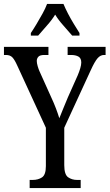

<svg xmlns="http://www.w3.org/2000/svg" viewBox="-23 -951 554 971"><path d="M127 0V-41H142Q170 -41 189.5 -54Q209 -67 209 -111V-305L64 -620Q51 -649 39.5 -661Q28 -673 7 -673H-3V-714H222V-673H201Q179 -673 171 -664Q163 -655 163 -643Q163 -632 167.5 -616.5Q172 -601 177 -590L236 -459Q250 -429 260 -402.5Q270 -376 277 -353Q285 -373 296 -400Q307 -427 320 -458L370 -570Q378 -589 383 -606Q388 -623 388 -635Q388 -657 373.5 -665Q359 -673 336 -673H319V-714H511V-673H503Q485 -673 470.5 -656.5Q456 -640 436 -596L302 -305V-116Q302 -68 321.5 -54.5Q341 -41 367 -41H385V0ZM133 -784Q146 -803 161.5 -829Q177 -855 192 -882Q207 -909 215 -931H298Q307 -909 321 -882Q335 -855 351 -829Q367 -803 379 -784V-771H342Q321 -796 297.5 -822Q274 -848 256 -877Q238 -848 214.5 -822Q191 -796 170 -771H133Z"/></svg>

Font: Noto Serif Bengali ExtraCondensed
Style: Regular
Weight: 400
Width: 2
Designer: Juan Bruce, Universal Thirst, Indian Type Foundry and the Monotype Design Team.
Foundry: Monotype Imaging Inc.
Version: Version 2.003; ttfautohint (v1.8.4.7-5d5b)